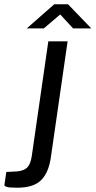

<svg xmlns="http://www.w3.org/2000/svg" viewBox="-102 -710 446 896"><path d="M-21 166Q-61 166 -71.5 162Q-82 158 -81.5 154L-72.5 92.5L-23.5 90Q9 87.5 24.8 71.8Q40.5 56 46 20L123.5 -517H213.5L135.5 23Q125.5 95.5 89.8 130.8Q54 166 -21 166ZM23 -577.5 151 -690H215.5L324 -577.5H239L179 -642.5L102.5 -577.5Z"/></svg>

Font: Public Sans
Style: Italic
Weight: 400
Italic angle: -8°
Designer: The Public Sans project authors (U.S. Web Design System). Libre Franklin designed by Pablo Impallari and Rodrigo Fuenzal
Version: Version 1.008; ttfautohint (v1.8.1) -l 8 -r 50 -G 200 -x 14 